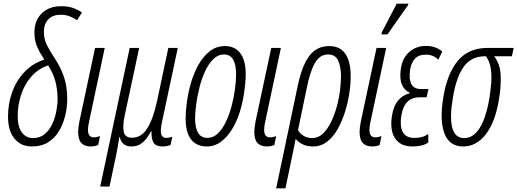

<svg xmlns="http://www.w3.org/2000/svg" viewBox="-20 -794 2840 1054"><path d="M156 10Q94 10 59 -33.5Q24 -77 24 -154Q24 -223 46 -286Q68 -349 112.5 -397Q157 -445 223 -467Q198 -505 183.5 -538Q169 -571 169 -616Q169 -681 209 -720.5Q249 -760 317 -760Q357 -760 386 -748.5Q415 -737 430 -725L403 -683Q386 -695 364 -704Q342 -713 313 -713Q270 -713 245.5 -688Q221 -663 221 -619Q221 -579 238 -545.5Q255 -512 281 -473Q315 -421 332 -369Q349 -317 349 -251Q349 -203 337.5 -157Q326 -111 303 -73Q280 -35 243.5 -12.5Q207 10 156 10ZM161 -36Q199 -36 225 -57.5Q251 -79 266.5 -112.5Q282 -146 289 -182.5Q296 -219 296 -250Q296 -359 244 -435Q188 -416 150.5 -372Q113 -328 95 -271Q77 -214 77 -157Q77 -100 99.5 -68Q122 -36 161 -36Z M478 10Q445 10 427 -8.5Q409 -27 409 -69Q409 -92 416 -128L502 -531H555L470 -131Q463 -102 463 -81Q463 -40 496 -40Q512 -40 529 -47L519 2Q501 10 478 10Z M530 230 692 -531H744L665 -162Q653 -106 659 -72Q665 -38 705 -38Q756 -38 788.5 -89.5Q821 -141 843 -243L904 -531H956L870 -128Q859 -78 865 -57.5Q871 -37 892 -37Q909 -37 926 -43L916 2Q909 5 897.5 7.5Q886 10 874 10Q835 10 822.5 -11.5Q810 -33 812 -73H809Q800 -56 786.5 -37Q773 -18 752.5 -4Q732 10 700 10Q650 10 637 -42H635Q626 16 618 56L581 230Z M1114 10Q1060 10 1029.5 -28Q999 -66 999 -145Q999 -183 1006 -234.5Q1013 -286 1028.5 -339.5Q1044 -393 1069.5 -438.5Q1095 -484 1131 -512.5Q1167 -541 1216 -541Q1269 -541 1299 -502Q1329 -463 1329 -385Q1328 -337 1320 -283Q1312 -229 1295.5 -177Q1279 -125 1253 -83Q1227 -41 1192.5 -15.5Q1158 10 1114 10ZM1119 -37Q1150 -37 1175 -60.5Q1200 -84 1219 -123Q1238 -162 1250.5 -208.5Q1263 -255 1269.5 -301.5Q1276 -348 1276 -386Q1276 -495 1210 -495Q1177 -495 1151 -469.5Q1125 -444 1106 -403Q1087 -362 1075 -314Q1063 -266 1057 -221Q1051 -176 1051 -144Q1051 -37 1119 -37Z M1445 10Q1412 10 1394 -8.5Q1376 -27 1376 -69Q1376 -92 1383 -128L1469 -531H1522L1437 -131Q1430 -102 1430 -81Q1430 -40 1463 -40Q1479 -40 1496 -47L1486 2Q1468 10 1445 10Z M1614 -321Q1637 -432 1677.5 -486.5Q1718 -541 1787 -541Q1846 -541 1875 -500Q1904 -459 1905 -382Q1906 -340 1898.5 -287.5Q1891 -235 1875 -183Q1859 -131 1834.5 -87Q1810 -43 1776 -16.5Q1742 10 1699 10Q1665 10 1641 -2Q1617 -14 1603 -32Q1601 -18 1597.5 -3Q1594 12 1591 29L1547 240H1496ZM1694 -36Q1726 -36 1751.5 -59.5Q1777 -83 1796 -121.5Q1815 -160 1828 -206Q1841 -252 1846.5 -297.5Q1852 -343 1852 -381Q1850 -437 1834 -466Q1818 -495 1781 -495Q1736 -495 1709 -448.5Q1682 -402 1663 -306L1616 -80Q1626 -61 1646.5 -48.5Q1667 -36 1694 -36Z M2023 10Q1990 10 1972 -8.5Q1954 -27 1954 -69Q1954 -92 1961 -128L2047 -531H2100L2015 -131Q2008 -102 2008 -81Q2008 -40 2041 -40Q2057 -40 2074 -47L2064 2Q2046 10 2023 10ZM2074 -605 2076 -617 2158 -774H2222L2220 -766L2107 -605Z M2244 10Q2197 10 2169.5 -12Q2142 -34 2133 -71Q2124 -108 2131 -154Q2139 -210 2165 -241.5Q2191 -273 2229 -282V-285Q2199 -299 2186 -330Q2173 -361 2180 -413Q2188 -475 2226.5 -508.5Q2265 -542 2318 -542Q2371 -542 2408 -511L2386 -466Q2359 -494 2319 -494Q2277 -494 2256.5 -470.5Q2236 -447 2231 -408Q2224 -362 2237.5 -333.5Q2251 -305 2293 -305H2332L2322 -260H2287Q2240 -260 2215.5 -234.5Q2191 -209 2183 -158Q2174 -101 2191 -69Q2208 -37 2255 -37Q2277 -37 2294.5 -41.5Q2312 -46 2331 -58V-12Q2315 0 2292 5Q2269 10 2244 10Z M2523 10Q2447 10 2420 -61Q2393 -132 2413 -256Q2434 -389 2493 -460Q2552 -531 2657 -531H2800L2790 -485H2693Q2726 -442 2728.5 -380Q2731 -318 2719 -248Q2699 -124 2647 -57Q2595 10 2523 10ZM2529 -36Q2578 -36 2613 -91Q2648 -146 2666 -252Q2673 -295 2676.5 -338Q2680 -381 2674 -419Q2668 -457 2648 -485H2641Q2566 -485 2525 -426.5Q2484 -368 2466 -257Q2448 -151 2462.5 -93.5Q2477 -36 2529 -36Z"/></svg>

Font: Noto Sans ExtraCondensed Light
Style: Italic
Weight: 300
Width: 2
Italic angle: -12°
Designer: Monotype Design Team
Foundry: Monotype Imaging Inc.
Version: Version 2.013; ttfautohint (v1.8.4.7-5d5b)